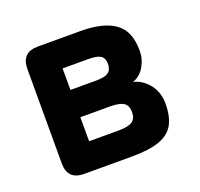

<svg xmlns="http://www.w3.org/2000/svg" viewBox="-96 -615 752 721"><g transform="rotate(-20 280.0 -254.5)"><path d="M124 0Q58 0 58 -66V-443Q58 -509 124 -509H294Q384 -509 431 -476Q478 -443 478 -364Q478 -330 460.5 -300.5Q443 -271 414 -262Q451 -253 476 -221Q501 -189 501 -144Q501 -94 484 -62Q467 -30 426 -15Q385 0 313 0ZM183 -109H300Q340 -109 356 -120Q372 -131 372 -157Q372 -183 356 -194Q340 -205 300 -205H183ZM183 -314H286Q321 -314 335 -324.5Q349 -335 349 -358Q349 -381 335 -390.5Q321 -400 286 -400H183Z"/></g></svg>

Font: Zen Maru Gothic Black
Style: Regular
Weight: 900
Designer: Yoshimichi Ohira
Foundry: Positype
Version: Version 1.001